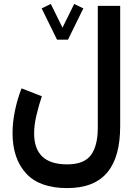

<svg xmlns="http://www.w3.org/2000/svg" viewBox="-20 -710 698 972"><path d="M324.2 -509.3 401.9 -667.5 355.5 -689.9 296.4 -569.8 237.3 -689.9 190.9 -667.5 268.6 -509.3ZM588.4 -680.2H475.1V-63C475.1 -2.4 463.4 43.5 440.4 75.2C417 106.4 377 122.1 320.3 122.1C203.6 122.1 152.8 65.4 152.8 -34.7C152.8 -64 156.7 -95.2 165 -128.4C172.9 -161.6 181.6 -192.9 191.9 -222.7L88.9 -262.7C61 -189.9 43.5 -109.9 43.5 -36.1C43.5 49.8 66.4 117.7 111.8 167.5C157.2 217.3 226.6 242.2 320.3 242.2C505.4 242.2 588.4 133.8 588.4 -71.8Z"/></svg>

Font: Vazirmatn SemiBold
Style: Regular
Weight: 600
Designer: Saber Rastikerdar
Foundry: Saber Rastikerdar
Version: Version 33.003